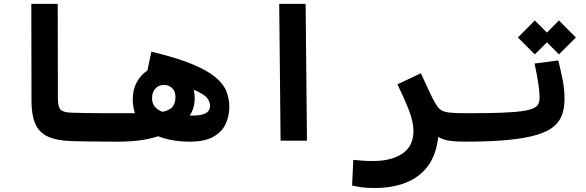

<svg xmlns="http://www.w3.org/2000/svg" viewBox="-20 -713 2970 973"><path d="M580.1 4.9Q546.9 4.9 505.1 4.6Q463.4 4.4 420.7 3.7Q377.9 2.9 341.8 2Q266.6 -0.5 222.4 -21Q178.2 -41.5 159.2 -84.7Q140.1 -127.9 139.6 -198.2L138.7 -693.4H272.5L273.4 -215.3Q273.4 -171.4 286.6 -157.7Q299.8 -144 337.9 -142.1Q370.6 -140.6 413.8 -140.1Q457 -139.6 502.2 -139.4Q547.4 -139.2 585.9 -139.2Q603 -139.2 611.6 -117.7Q620.1 -96.2 620.1 -63.5Q620.1 -38.6 610.8 -16.8Q601.6 4.9 580.1 4.9Z M580.1 4.9Q551.8 4.9 551.8 -71.3Q551.8 -100.1 560.8 -119.6Q569.8 -139.2 585.9 -139.2Q594.2 -139.2 602.5 -139.2Q610.8 -139.2 619.1 -139.2Q630.4 -139.2 641.6 -139.2Q652.8 -139.2 664.1 -139.2Q652.8 -171.9 652.8 -210.9Q652.8 -259.3 673.3 -296.6Q693.8 -334 727.1 -355.5L747.1 -451.2Q875.5 -420.4 953.9 -387.9Q1032.2 -355.5 1073 -320.8Q1113.8 -286.1 1127.9 -248.8Q1142.1 -211.4 1142.1 -170.9Q1142.1 -125.5 1123.8 -85.4Q1105.5 -45.4 1061.8 -20.3Q1018.1 4.9 941.9 4.9Q897.5 4.9 856.7 -2Q815.9 -8.8 781.7 -22.5Q736.8 -7.8 686 -1.5Q635.3 4.9 580.1 4.9ZM802.7 -146.5Q814.9 -148.4 822.8 -151.4Q848.6 -161.1 858.9 -178.2Q869.1 -195.3 869.1 -222.2Q869.1 -251 852.1 -266.8Q835 -282.7 810.5 -282.7Q784.2 -282.7 767.3 -264.2Q750.5 -245.6 750.5 -215.3Q750.5 -189.5 764.2 -172.9Q777.8 -156.2 802.7 -146.5ZM941.4 -127.4Q950.7 -127.4 960.4 -127.4Q1000.5 -127.4 1022.5 -139.4Q1044.4 -151.4 1044.4 -177.2Q1044.4 -196.3 1030 -215.8Q1015.6 -235.4 961.9 -258.3Q966.8 -237.8 966.8 -217.3Q966.8 -189.9 960.2 -167.7Q953.6 -145.5 941.4 -127.4Z M1401.9 0 1395 -693.4H1528.8L1535.6 0Z M2200.7 -19Q2190.9 72.3 2147.7 129.4Q2104.5 186.5 2035.6 213.1Q1966.8 239.7 1879.9 239.7Q1840.8 239.7 1816.2 236.6Q1791.5 233.4 1764.2 227.1L1770.5 97.2Q1798.3 99.6 1817.9 101.3Q1837.4 103 1870.1 103Q1963.9 103 2019.5 65.2Q2075.2 27.3 2075.2 -48.8Q2075.2 -95.2 2052.7 -153.3Q2030.3 -211.4 1994.1 -285.6L2112.8 -341.8Q2135.3 -294.4 2148.4 -264.9Q2161.6 -235.4 2171.6 -215.8Q2181.6 -196.3 2193.4 -178.2Q2204.1 -161.6 2218.5 -153.3Q2232.9 -145 2261.5 -142.1Q2290 -139.2 2343.8 -139.2Q2380.4 -139.2 2380.4 -75.7Q2380.4 -34.2 2367.9 -14.6Q2355.5 4.9 2337.9 4.9Q2289.1 4.9 2257.8 0.2Q2226.6 -4.4 2200.7 -19Z M2337.9 4.9Q2323.7 4.9 2316.7 -13.2Q2309.6 -31.2 2309.6 -75.7Q2309.6 -115.2 2320.6 -127.2Q2331.5 -139.2 2343.8 -139.2Q2448.2 -139.2 2516.4 -141.6Q2584.5 -144 2624.5 -149.7Q2664.6 -155.3 2683.8 -164.6Q2703.1 -173.8 2708.7 -187Q2714.4 -200.2 2714.4 -218.3Q2714.4 -247.6 2708 -290Q2701.7 -332.5 2689 -391.1L2809.1 -406.7Q2824.2 -347.2 2832.5 -302.2Q2840.8 -257.3 2840.8 -211.4Q2840.8 -168.5 2829.3 -133.8Q2817.9 -99.1 2787.6 -73Q2757.3 -46.9 2700.9 -29.8Q2644.5 -12.7 2555.7 -3.9Q2466.8 4.9 2337.9 4.9ZM2812.5 -437.5 2751.5 -498.5 2690.4 -437.5 2604.5 -522.9 2690.4 -609.4 2751.5 -547.9 2812.5 -609.4 2898.4 -522.9Z"/></svg>

Font: Cascadia Code PL
Style: Bold
Weight: 700
Monospace: yes
Designer: Aaron Bell
Foundry: Saja Typeworks
Version: Version 2404.023; ttfautohint (v1.8.4)